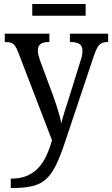

<svg xmlns="http://www.w3.org/2000/svg" viewBox="-20 -705 563 964"><path d="M34 192Q81 192 114.5 178Q148 164 172 138.5Q196 113 212.5 77.5Q229 42 241 -1L72 -441Q64 -463 55.5 -474.5Q47 -486 36 -490Q25 -494 7 -494H4V-536H228V-494H225Q196 -494 183 -483.5Q170 -473 170 -452Q170 -442 172.5 -430.5Q175 -419 180 -404L244 -232Q254 -205 263 -177.5Q272 -150 278.5 -126Q285 -102 288 -85Q294 -113 304 -143.5Q314 -174 324 -206L385 -402Q390 -415 392 -427.5Q394 -440 394 -450Q394 -474 379 -484Q364 -494 334 -494H331V-536H523V-494H520Q503 -494 491 -488.5Q479 -483 469.5 -467Q460 -451 449 -418L309 1Q285 74 263 120Q241 166 214 192Q187 218 146 228.5Q105 239 43 239H34ZM142 -626V-685H410V-626Z"/></svg>

Font: Noto Serif SemiCondensed
Style: Regular
Weight: 400
Width: 4
Designer: Monotype Design Team
Foundry: Monotype Imaging Inc.
Version: Version 2.013